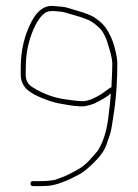

<svg xmlns="http://www.w3.org/2000/svg" viewBox="-20 -647 467 650"><path d="M357.2 -350.9C354.6 -350.9 352.6 -350.2 351.2 -348.9L340.2 -340.9C326.5 -329.9 311 -320.5 293.8 -312.9C284.8 -308.9 275.8 -306.2 266.8 -304.9C257.8 -303.5 234.8 -305.6 197.9 -311.2C161 -316.7 126.2 -329.6 93.2 -349.9C79.4 -357.4 71.1 -367.9 68.3 -381.4C66.9 -387.7 66.6 -399.9 67.3 -417.9C67.3 -459.5 74.1 -498.1 87.8 -533.9C102.1 -571.3 118.1 -595.1 135.8 -605.4C142.1 -609 152.8 -610.3 168 -609.3C183.2 -608.2 194.3 -606.6 201.3 -604.4C206.6 -602.7 218.1 -599.4 235.8 -594.4C253.4 -589.4 267.7 -584.5 278.7 -579.6C289.7 -574.8 302.3 -565.7 316.6 -552.5C325.4 -544.3 333.7 -530.4 341.2 -510.9C353.9 -472.9 360.2 -446.5 360.2 -431.9C360.2 -417.9 359.2 -390.9 357.2 -350.9ZM355.2 -330.9C353.8 -308.5 350.8 -279.8 346.2 -244.9C340.7 -201.8 329 -165.8 311.2 -136.9C304.6 -128.9 294.8 -117.9 282 -103.8C269.1 -89.8 254.4 -78.5 237.8 -69.9C228.8 -65.2 220.4 -60.9 212.8 -56.9C205.1 -52.9 197.1 -49.4 188.8 -46.4C180.4 -43.4 172.6 -40.5 165.3 -37.9C150.6 -35.2 135.3 -33.9 119.3 -33.9H92.3C86.3 -33.9 83.3 -31 83.3 -25.4C83.3 -19.7 86.3 -16.9 92.3 -16.9H119.3C124.6 -16.9 132.1 -17.2 141.8 -17.9C168.8 -19.7 205.2 -33.1 250.9 -58C263.4 -64.8 280.5 -79.1 302.2 -100.9C321.5 -120.1 334.5 -139.6 341.2 -159.4C345.2 -171 349.1 -182.4 352.8 -193.4C356.4 -204.4 361.4 -233.5 367.8 -280.6C374.1 -327.8 377.2 -378.5 377.2 -432.9C377.2 -446.2 373.9 -465 367.3 -489.1C360.7 -513.3 350.7 -534.8 337.4 -553.8C329.5 -565.1 316.6 -576.6 298.8 -588.5C289.2 -594.9 270 -602.4 241.2 -610.9C223.2 -616.2 211.2 -619.8 205 -621.6C198.8 -623.5 183.2 -625.2 158.2 -626.9C130.1 -628.5 106.5 -611.2 87.2 -574.9C62.6 -528.3 50.2 -475.9 50.2 -417.9C49.6 -398.5 50.2 -384.9 52.2 -376.9C54.2 -368.9 57.7 -361.2 62.7 -353.9C74.9 -336.1 105.4 -319.3 154.2 -303.4C167.6 -299 187.6 -294.9 214.2 -290.9C240.9 -286.9 259.4 -285.9 269.7 -287.9C280.1 -289.9 290.2 -292.9 300.2 -296.9C328.2 -310.9 346.6 -322.2 355.2 -330.9Z"/></svg>

Font: Proton
Style: Bk
Weight: 500
Version: Version 1.017